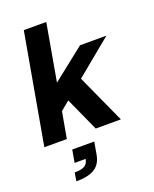

<svg xmlns="http://www.w3.org/2000/svg" viewBox="-174 -795 921 1148"><g transform="rotate(-20 286.5 -221.5)"><path d="M-2 0H141L171 -167L228 -214L325 0H485L344 -310L575 -500H407L201 -337L265 -700H122ZM108 257C219 257 263 220 276 150L290 70H150L136 150H206C200 181 186 204 117 204Z"/></g></svg>

Font: Uncut Sans
Style: Bold Italic
Weight: 700
Italic angle: -10°
Designer: Kasper Nordkvist
Foundry: Uncut Type
Version: Version 1.111;FEAKit 1.0